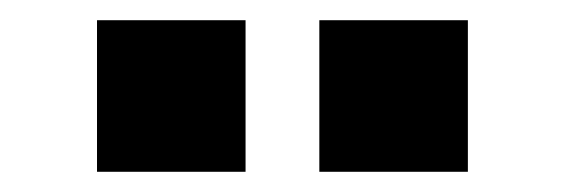

<svg xmlns="http://www.w3.org/2000/svg" viewBox="-20 -773 559 190"><path d="M296 -603V-753H443V-603ZM76 -603V-753H223V-603Z"/></svg>

Font: M PLUS 1p ExtraBold
Style: Regular
Weight: 800
Version: Version 1.062